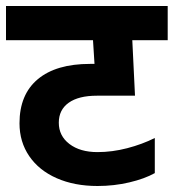

<svg xmlns="http://www.w3.org/2000/svg" viewBox="-30 -668 579 640"><path d="M529 -534H411L420 -349H293Q232 -349 199 -325.5Q166 -302 166 -259Q166 -215 201.5 -188Q237 -161 295 -161Q344 -161 394 -174Q444 -187 486 -208V-91Q452 -72 401 -60Q350 -48 295 -48Q218 -48 159 -74Q100 -100 67.5 -147.5Q35 -195 35 -257Q35 -353 96 -404Q157 -455 270 -455H285L280 -534H-10V-648H529Z"/></svg>

Font: Madhuban SemiBold
Style: Regular
Weight: 600
Designer: jaikishan Patel
Foundry: MagicType
Version: Version 1.000